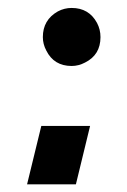

<svg xmlns="http://www.w3.org/2000/svg" viewBox="-20 -446 324 488"><path d="M48.8 22.5 85 -126H209L172.9 22.5ZM88.9 -351.6Q88.9 -395.5 127 -417Q143.6 -425.8 162.1 -425.8Q206.1 -425.8 226.6 -387.7Q235.4 -371.1 235.4 -351.6Q235.4 -306.6 196.3 -287.1Q179.7 -278.3 162.1 -278.3Q117.2 -278.3 97.7 -317.4Q88.9 -334 88.9 -351.6Z"/></svg>

Font: Post No Bills Colombo
Style: ExtraBold
Weight: 900
Designer: Kosala Senevirathne, Siva Puranthara, Lasantha Premarathna, Tharique Azeez
Foundry: Mooniak
Version: Version 1.220 ; ttfautohint (v1.5)